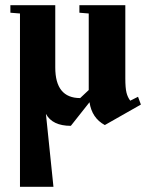

<svg xmlns="http://www.w3.org/2000/svg" viewBox="-20 -470 563 740"><path d="M523 -67 384 12Q334 -15 325 -76L253 15Q182 15 157 -31L186 250H57V-418L20 -421V-450H193V-210Q193 -92 289 -92L322 -123V-418L286 -421V-450H463V-168Q463 -131 467.5 -113Q472 -95 482 -82L512 -97Z"/></svg>

Font: Rakkas
Style: Regular
Weight: 400
Designer: Zeynep Akay
Foundry: Zeynep Akay
Version: Version 2.000